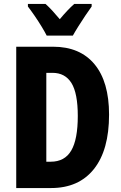

<svg xmlns="http://www.w3.org/2000/svg" viewBox="-20 -950 612 970"><path d="M531 -371Q531 -192 454.5 -96Q378 0 238 0H62V-714H248Q384 -714 457.5 -625.5Q531 -537 531 -371ZM373 -364Q373 -479 341 -530.5Q309 -582 245 -582H214V-133H236Q307 -133 340 -189.5Q373 -246 373 -364ZM216 -770Q207 -788 190 -816Q173 -844 154 -871.5Q135 -899 121 -917V-930H210Q226 -916 244 -896.5Q262 -877 282 -853Q303 -878 320.5 -896.5Q338 -915 355 -930H443V-917Q429 -898 411 -871Q393 -844 376 -817Q359 -790 348 -770Z"/></svg>

Font: Noto Sans Myanmar UI ExtraCondensed ExtraBold
Style: Regular
Weight: 800
Width: 2
Designer: Monotype Design Team
Foundry: Monotype Imaging Inc.
Version: Version 2.103; ttfautohint (v1.8.4.7-5d5b)